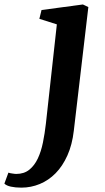

<svg xmlns="http://www.w3.org/2000/svg" viewBox="-132 -588 470 863"><path d="M123.5 -478.5 44.9 -503.4 54.7 -543 240.7 -567.9 265.1 -556.2 199.7 0Q192.4 63 170.9 110.8Q149.4 158.7 117.9 190.7Q86.4 222.7 46.9 239Q7.3 255.4 -36.1 255.4Q-62.5 255.4 -82.8 251Q-103 246.6 -112.3 237.3L-94.2 188Q-90.8 189.5 -85.7 190.4Q-80.6 191.4 -75.4 192.1Q-70.3 192.9 -65.7 193.4Q-61 193.8 -59.1 193.8Q-23.9 193.8 -0.5 175Q22.9 156.2 37.8 124.8Q52.7 93.3 61 52.5Q69.3 11.7 74.2 -31.7Z"/></svg>

Font: Brush Lettering One
Style: Bold Italic
Weight: 400
Italic angle: -7°
Designer: Eben Sorkin
Foundry: Eben Sorkin
Version: Version 1.001